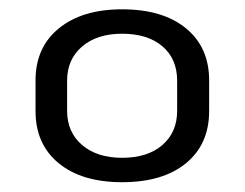

<svg xmlns="http://www.w3.org/2000/svg" viewBox="-20 -736 512 402"><path d="M235.6 -354.5Q151.3 -354.5 102.8 -394.3Q54.4 -434.1 54.4 -503.4V-567.6Q54.4 -636.9 103.3 -676.7Q152.2 -716.5 235.6 -716.5Q320.8 -716.5 369.4 -676.7Q417.9 -636.9 417.9 -567.6V-503.4Q417.9 -434.1 369.5 -394.3Q321 -354.5 235.6 -354.5ZM235.6 -405.6Q289.1 -405.6 320 -432.4Q350.9 -459.1 350.9 -504.1V-566.9Q350.9 -612.8 320 -639.1Q289.1 -665.4 235.6 -665.4Q183.2 -665.4 151.9 -638.6Q120.5 -611.9 120.5 -566.9V-504.1Q120.5 -459.1 151.9 -432.4Q183.2 -405.6 235.6 -405.6Z"/></svg>

Font: Pathway Extreme 8pt Thin
Style: Regular
Weight: 100
Version: Version 1.001;gftools[0.9.26]